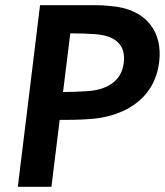

<svg xmlns="http://www.w3.org/2000/svg" viewBox="-20 -723 638 743"><path d="M596 -483C610 -596 550 -690 404 -700C386 -702 368 -703 349 -703H135L49 0H179L211 -259C244 -259 283 -259 323 -262C446 -269 577 -329 596 -483ZM459 -480C450 -405 389 -374 314 -370C285 -368 254 -367 224 -367L252 -594C284 -594 316 -593 346 -591C421 -586 468 -554 459 -480Z"/></svg>

Font: Bluebird
Style: Obl
Weight: 400
Designer: Jasper
Foundry: Cannot Into Space Fonts
Version: Version 0.98